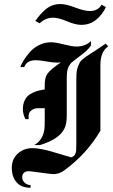

<svg xmlns="http://www.w3.org/2000/svg" viewBox="-20 -833 552 937"><path d="M239.2 -746.7Q202.5 -746.7 173.3 -719.2L152.5 -730.8Q165 -748.3 175 -760Q185 -771.7 200.4 -785.4Q215.8 -799.2 234.6 -806.2Q253.3 -813.3 275 -813.3Q302.5 -813.3 347.1 -796.2Q391.7 -779.2 418.3 -779.2Q458.3 -779.2 475.8 -810L496.7 -798.3Q479.2 -760.8 448.8 -736.2Q418.3 -711.7 375.8 -711.7Q348.3 -711.7 306.7 -729.2Q265 -746.7 239.2 -746.7ZM146.7 -125Q188.3 -147.5 196.7 -201.7Q198.3 -216.7 198.3 -245V-305Q194.2 -305 188.8 -305Q183.3 -305 177.9 -305Q172.5 -305 167.5 -305Q149.2 -305 137.5 -297.5Q125.8 -290 122.5 -281.2Q119.2 -272.5 119.2 -261.7Q119.2 -256.7 120 -251.7H104.2Q91.7 -275 91.7 -300.8Q91.7 -322.5 98.8 -339.2Q105.8 -355.8 115.8 -365Q125.8 -374.2 141.7 -381.2Q157.5 -388.3 169.6 -391.2Q181.7 -394.2 198.3 -396.7V-418.3Q198.3 -448.3 207.1 -465.8Q215.8 -483.3 250 -509.2Q262.5 -519.2 277.5 -528.3Q267.5 -527.5 257.5 -527.5Q239.2 -527.5 205.4 -533.3Q171.7 -539.2 155 -539.2Q110.8 -539.2 98.3 -505.8H79.2Q85 -521.7 95.8 -539.2Q106.7 -556.7 125 -577.9Q143.3 -599.2 170.4 -612.9Q197.5 -626.7 229.2 -626.7Q250.8 -626.7 291.7 -616.2Q332.5 -605.8 352.5 -605.8Q395.8 -605.8 424.2 -632.5L423.3 -610Q413.3 -595.8 401.2 -584.6Q389.2 -573.3 372.9 -561.7Q356.7 -550 350 -544.2Q347.5 -541.7 337.9 -534.6Q328.3 -527.5 325 -523.3Q321.7 -519.2 315.8 -509.2Q310 -499.2 307.9 -484.6Q305.8 -470 305.8 -449.2V-331.7V-266.7Q305.8 -226.7 293.3 -203.3Q266.7 -152.5 174.2 -125ZM138.3 -110Q95.8 -110 66.7 -83.3Q37.5 -56.7 37.5 -14.2Q37.5 29.2 60.4 56.3Q83.3 83.3 129.2 83.3V70Q112.5 70 100.4 58.8Q88.3 47.5 88.3 31.7Q88.3 25 90.4 19.6Q92.5 14.2 96.7 10.4Q100.8 6.7 106.7 4.6Q112.5 2.5 119.2 2.5Q123.3 2.5 130.8 3.3L207.5 13.3Q231.7 16.7 241.7 16.7Q269.2 16.7 295 -2.5Q402.5 -80.8 470 -195V-515.8Q470 -581.7 508.3 -606.7L495.8 -620L447.5 -587.5Q438.3 -581.7 422.1 -571.2Q405.8 -560.8 400 -556.7Q394.2 -552.5 383.3 -543.8Q372.5 -535 369.2 -527.9Q365.8 -520.8 360.8 -509.2Q355.8 -497.5 354.2 -482.9Q352.5 -468.3 352.5 -448.3V-133.3Q352.5 -111.7 351.7 -99.6Q350.8 -87.5 346.7 -80.4Q342.5 -73.3 339.6 -71.2Q336.7 -69.2 328.3 -65Q310 -70 279.6 -79.2Q249.2 -88.3 229.2 -94.2Q209.2 -100 183.8 -105Q158.3 -110 138.3 -110Z"/></svg>

Font: Chomsky
Style: Regular
Weight: 400
Version: Version 2.3